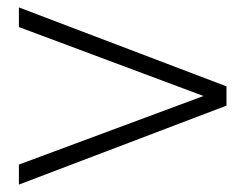

<svg xmlns="http://www.w3.org/2000/svg" viewBox="-20 -616 660 518"><path d="M31 -543V-596L591 -383V-331L31 -118V-172L529 -357Z"/></svg>

Font: Bounded
Style: Regular
Weight: 200
Designer: Vlad Churkin
Version: Version 1.0